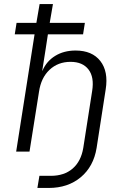

<svg xmlns="http://www.w3.org/2000/svg" viewBox="-20 -750 640 950"><path d="M165 180 175 120H231Q298 120 339.5 84Q381 48 392 -18L436 -300Q447 -368 418 -406Q389 -444 329 -444Q267 -444 225 -404.5Q183 -365 173 -296L126 0H60L151 -580H53L62 -637H160L176 -730H242L226 -637H400L391 -580H217L206 -508L189 -400H190Q210 -447 253 -473.5Q296 -500 354 -500Q436 -500 476.5 -448Q517 -396 503 -308L458 -18Q443 74 379.5 127Q316 180 221 180Z"/></svg>

Font: JetBrains Mono NL ExtraLight
Style: Italic
Weight: 200
Italic angle: -9°
Monospace: yes
Designer: Philipp Nurullin, Konstantin Bulenkov
Foundry: JetBrains
Version: Version 2.305; ttfautohint (v1.8.4.7-5d5b)